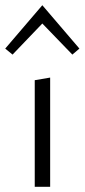

<svg xmlns="http://www.w3.org/2000/svg" viewBox="-34 -715 324 735"><path d="M-14 -529 128 -695 270 -529 243 -506 128 -625 14 -506ZM99 -408 158 -418V0H99Z"/></svg>

Font: Isabella Sans
Style: Regular
Weight: 400
Designer: Original fonts by Christian Thalmann (Catharsis Fonts), Modifications by Cristiano Sobral
Version: Version 0.002;July 12, 2020;FontCreator 13.0.0.2655 64-bit; 